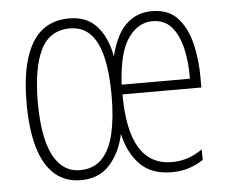

<svg xmlns="http://www.w3.org/2000/svg" viewBox="-44 -589 774 650"><g transform="rotate(-5 342.5 -264.5)"><path d="M495 -539Q550 -539 581 -505.5Q612 -472 625.5 -418Q639 -364 639 -303V-267H371Q371 -145 408 -84.5Q445 -24 519 -24Q544 -24 569 -31.5Q594 -39 622 -58V-22Q599 -7 573 1.5Q547 10 514 10Q446 10 407.5 -29Q369 -68 354 -134Q341 -72 304.5 -31Q268 10 206 10Q153 10 117 -21.5Q81 -53 63 -114.5Q45 -176 45 -265Q45 -358 64.5 -419Q84 -480 121 -509.5Q158 -539 213 -539Q274 -539 308 -500Q342 -461 353 -398Q363 -438 380 -469.5Q397 -501 426 -520Q455 -539 495 -539ZM213 -505Q144 -505 113.5 -443Q83 -381 83 -265Q83 -188 96.5 -134.5Q110 -81 137.5 -52.5Q165 -24 206 -24Q252 -24 280.5 -53.5Q309 -83 321.5 -137.5Q334 -192 334 -266Q334 -343 321.5 -396Q309 -449 282.5 -477Q256 -505 213 -505ZM493 -505Q445 -505 411 -457.5Q377 -410 371 -300H603Q604 -356 593 -403Q582 -450 558 -477.5Q534 -505 493 -505Z"/></g></svg>

Font: Noto Sans Khmer ExtraCondensed ExtraLight
Style: Regular
Weight: 250
Width: 2
Designer: Danh Hong and the Monotype Design Team
Foundry: Monotype Imaging Inc.
Version: Version 2.004